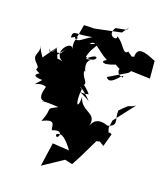

<svg xmlns="http://www.w3.org/2000/svg" viewBox="-114 -661 815 942"><g transform="rotate(15 294.0 -189.5)"><path d="M270 129 328 147 359 99 420 -3 453 21 477 -44C451 -69 419 -2 452 -37C387 10 383 13 449 2L466 -23L455 -72L464 -111L557 -212C511 -188 541 -220 479 -166C472 -119 503 -92 447 -80C380 -112 364 -62 360 -56C386 -129 304 -110 290 -184C284 -109 263 -146 279 -222C261 -228 263 -248 327 -173C249 -225 270 -195 318 -205C271 -272 232 -260 285 -244C297 -267 261 -272 267 -330C288 -330 226 -336 273 -307C245 -381 322 -373 258 -369C333 -429 317 -351 257 -379C276 -446 337 -468 258 -444C282 -476 301 -430 361 -390C335 -384 333 -357 408 -380C373 -408 386 -393 457 -348C428 -398 414 -332 458 -328C467 -364 406 -264 382 -310L479 -357L490 -369L588 -357V-447C529 -478 490 -494 486 -441C451 -437 483 -419 516 -433C465 -447 501 -414 451 -458C429 -430 416 -498 379 -516C390 -491 324 -506 361 -553L417 -559L425 -573L397 -540L262 -524L208 -527L191 -464L161 -451C163 -495 177 -470 263 -481C210 -457 190 -424 174 -472C221 -442 171 -478 183 -397C177 -444 89 -366 152 -327C110 -347 137 -307 108 -382C64 -324 99 -349 73 -371C94 -325 98 -326 159 -398C119 -352 157 -368 90 -361C118 -392 128 -413 52 -321C14 -389 38 -370 30 -367C33 -331 -3 -323 33 -284C60 -252 13 -266 60 -241C62 -245 6 -221 80 -214C20 -155 61 -208 106 -186C83 -130 100 -117 114 -117C116 -102 66 -125 191 -106C125 -79 169 -100 128 -19C203 -50 181 -3 189 12C262 -11 222 63 214 27C239 6 267 38 296 86L210 73L182 194L291 134Z"/></g></svg>

Font: Hussar Lance
Style: Regular
Weight: 700
Foundry: Cannot Into Space Fonts, PlusOne Fonts
Version: Version 2.27